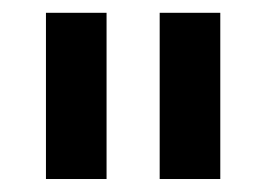

<svg xmlns="http://www.w3.org/2000/svg" viewBox="-20 -727 417 300"><path d="M146.5 -447.3H51.8V-707H146.5ZM324.2 -447.3H229.5V-707H324.2Z"/></svg>

Font: WEMIX Pretendard SemiBold
Style: Regular
Weight: 600
Designer: Base glyphs from Inter by Rasmus Andersson; Hangeul glyphs from Noto Sans CJK(Source Han Sans) by Jang Soo-young and Kan
Foundry: Kil Hyung-jin
Version: Version 1.000